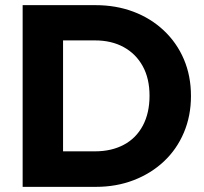

<svg xmlns="http://www.w3.org/2000/svg" viewBox="-20 -726 794 746"><path d="M174 0V-138H349Q413 -138 461 -163.5Q509 -189 535 -238Q561 -287 561 -354Q561 -421 534.5 -469Q508 -517 460.5 -543Q413 -569 349 -569H169V-706H351Q431 -706 498.5 -680.5Q566 -655 616.5 -607.5Q667 -560 694.5 -495.5Q722 -431 722 -353Q722 -276 694.5 -211Q667 -146 617 -99Q567 -52 499.5 -26Q432 0 353 0ZM68 0V-706H225V0Z"/></svg>

Font: Outfit-Bold
Style: Bold
Weight: 700
Designer: Rodrigo Fuenzalida
Foundry: fragTYPE
Version: Version 1.000